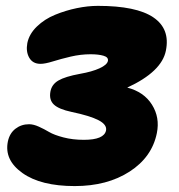

<svg xmlns="http://www.w3.org/2000/svg" viewBox="-20 -583 611 655"><path d="M234.9 51.8Q119.1 51.8 56.6 7.3Q-5.9 -37.1 6.8 -100.1Q12.7 -128.4 32.7 -143.8Q52.7 -159.2 79.1 -159.2Q94.2 -159.2 112.5 -150.9Q130.9 -142.6 147.7 -132.6Q164.6 -122.6 196.3 -114.3Q228 -106 266.1 -106Q335.4 -106 341.8 -138.2Q345.2 -157.7 316.2 -172.9Q287.1 -188 224.1 -201.2Q180.7 -210.4 163.8 -226.3Q147 -242.2 151.9 -270Q156.2 -294.9 179.2 -308.3Q202.1 -321.8 252.9 -331.1Q294.4 -338.4 319.8 -350.1Q345.2 -361.8 348.1 -375Q350.6 -387.7 333.3 -392.8Q315.9 -397.9 289.1 -397.9Q255.4 -397.9 221.2 -389.9Q187 -381.8 160.4 -373.5Q133.8 -365.2 118.2 -365.2Q91.8 -365.2 79.8 -386Q67.9 -406.7 73.2 -436Q79.6 -467.3 106 -492.7Q132.3 -518.1 168.2 -532.7Q204.1 -547.4 241.9 -555.2Q279.8 -563 314 -563Q445.3 -563 503.2 -523.7Q561 -484.4 545.9 -410.2Q531.7 -338.4 414.1 -284.2Q471.2 -269.5 498.5 -225.8Q525.9 -182.1 515.1 -128.9Q498.5 -46.9 422.1 2.4Q345.7 51.8 234.9 51.8Z"/></svg>

Font: Shantell Sans Irregular
Style: Italic
Weight: 800
Italic angle: -11.31°
Designer: Stephen Nixon, Anya Danilova, Shantell Martin
Foundry: Arrow Type
Version: Version 1.006;[9816181b4]